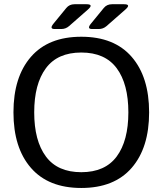

<svg xmlns="http://www.w3.org/2000/svg" viewBox="-20 -892 784 926"><path d="M243.7 -752Q216.8 -752 237.8 -777.8L299.8 -853.5Q314.5 -871.6 339.4 -871.6H397.5Q433.1 -871.6 404.3 -846.2L313 -766.1Q296.9 -752 275.4 -752ZM424.3 -752Q397.5 -752 418.5 -777.8L480.5 -853.5Q495.1 -871.6 520 -871.6H578.1Q613.8 -871.6 585 -846.2L493.7 -766.1Q477.5 -752 456.1 -752ZM44.9 -350.1Q44.9 -521 129.2 -617.9Q213.4 -714.8 372.1 -714.8Q530.8 -714.8 615 -617.9Q699.2 -521 699.2 -350.1Q699.2 -179.2 615 -82.3Q530.8 14.6 372.1 14.6Q213.4 14.6 129.2 -82.3Q44.9 -179.2 44.9 -350.1ZM145 -350.1Q145 -213.4 201.2 -137.5Q257.3 -61.5 372.1 -61.5Q486.8 -61.5 543 -137.5Q599.1 -213.4 599.1 -350.1Q599.1 -486.8 543 -562.7Q486.8 -638.7 372.1 -638.7Q257.3 -638.7 201.2 -562.7Q145 -486.8 145 -350.1Z"/></svg>

Font: Istok
Style: Regular
Weight: 500
Designer: Andrey V. Panov
Foundry: Andrey V. Panov
Version: Version 1.0.3